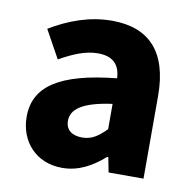

<svg xmlns="http://www.w3.org/2000/svg" viewBox="-64 -573 656 650"><g transform="rotate(10 263.5 -248.0)"><path d="M42 -138C42 -54 99 12 190 12C246 12 292 -14 334 -51H338L348 0H468V-284C468 -436 398 -508 271 -508C193 -508 122 -481 59 -443L112 -347C160 -374 201 -391 243 -391C297 -391 319 -363 321 -319C125 -299 42 -242 42 -138ZM321 -144C295 -118 273 -101 239 -101C204 -101 182 -117 182 -149C182 -187 217 -217 321 -231Z"/></g></svg>

Font: Cambridge Sans Bold
Style: Regular
Weight: 700
Version: Version 2.020;PS 002.020;hotconv 1.0.88;makeotf.lib2.5.64775